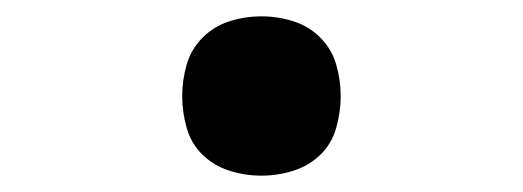

<svg xmlns="http://www.w3.org/2000/svg" viewBox="-20 -207 640 235"><path d="M300 8Q280 8 261 2Q242 -4 228 -17.5Q214 -31 208.5 -50.5Q203 -70 203 -89Q203 -109 208.5 -128Q214 -147 228 -161Q242 -175 261 -181Q280 -187 300 -187Q320 -187 339 -181Q358 -175 372 -161Q386 -147 391.5 -128Q397 -109 397 -89Q397 -70 391.5 -50.5Q386 -31 372 -17.5Q358 -4 339 2Q320 8 300 8Z"/></svg>

Font: Iosevka Plex Etoile
Style: Bold
Weight: 700
Designer: Belleve Invis
Foundry: Belleve Invis
Version: Version 25.1.1; ttfautohint (v1.8.4)